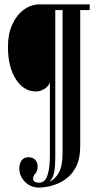

<svg xmlns="http://www.w3.org/2000/svg" viewBox="-20 -720 444 870"><path d="M157.5 130Q118.5 130 93 103.8Q67.5 77.5 67.5 43.5Q67.5 20.5 78.2 6.5Q89 -7.5 109 -7.5Q128 -7.5 139.2 3.8Q150.5 15 150.5 34.5Q150.5 55.5 140.2 66.5Q130 77.5 130 90Q130 99.5 138 103.8Q146 108 157 108Q184 108 195 74.8Q206 41.5 206 -10V-349Q202 -330 182.2 -317.8Q162.5 -305.5 144.5 -305.5H143.5Q87 -305.5 51.5 -361.5Q16 -417.5 16 -508Q16 -566.5 35.8 -609.5Q55.5 -652.5 88 -676.2Q120.5 -700 158.5 -700H386.5V-674.5H343.5V-57.5Q343.5 -5.5 328 28.5Q312.5 62.5 288.2 83Q264 103.5 238 113.5Q212 123.5 190 126.8Q168 130 157.5 130ZM204 103.5Q230.5 92 247 61.8Q263.5 31.5 263.5 -27.5V-674.5H230.5V-3.5Q230.5 33 225.5 60Q220.5 87 204 103.5Z"/></svg>

Font: Imbue 50pt
Style: Bold
Weight: 700
Designer: Tyler Finck
Foundry: Etcetera Type Company
Version: Version 1.102; ttfautohint (v1.8.3)